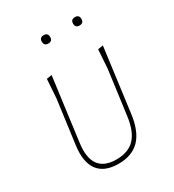

<svg xmlns="http://www.w3.org/2000/svg" viewBox="-154 -706 724 798"><g transform="rotate(-30 207.5 -306.5)"><path d="M158 -596Q158 -616 178 -616Q198 -616 198 -596Q198 -576 178 -576Q158 -576 158 -596ZM308 -596Q308 -616 328 -616Q348 -616 348 -596Q348 -576 328 -576Q308 -576 308 -596ZM182 3Q114 3 84.5 -36.5Q55 -76 65 -152L93 -362L99 -452L124 -456L84 -153Q66 -17 183 -17Q240 -17 271 -49.5Q302 -82 311 -152L339 -362L345 -452L370 -456L330 -152Q320 -73 283.5 -35Q247 3 182 3Z"/></g></svg>

Font: Alegreya Sans Thin
Style: Italic
Weight: 100
Italic angle: -7°
Designer: Juan Pablo del Peral
Foundry: Huerta Tipografica
Version: Version 2.007